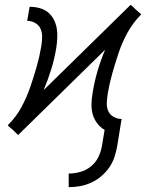

<svg xmlns="http://www.w3.org/2000/svg" viewBox="-20 -548 640 791"><path d="M263 223V167Q286 167 310 160.5Q334 154 354 138Q374 122 385 99.5Q396 77 400 53L411 -13Q393 -23 380 -40.5Q367 -58 361.5 -79Q356 -100 357 -122.5Q358 -145 362 -168Q369 -212 382 -256Q395 -300 413 -343L55 8L46 0L34 -12L12 -31L14 -34Q47 -67 68.5 -107Q90 -147 104.5 -189Q119 -231 131 -273Q143 -315 150 -357Q153 -376 153.5 -394.5Q154 -413 147.5 -428.5Q141 -444 125.5 -453Q110 -462 92 -462L102 -520Q123 -520 142 -515Q161 -510 176 -498.5Q191 -487 200.5 -469.5Q210 -452 213.5 -433Q217 -414 216 -393Q215 -372 212 -352Q205 -308 191.5 -264Q178 -220 160 -177L518 -528L528 -520L540 -508L562 -489L559 -486Q527 -453 505 -413Q483 -373 469 -331Q455 -289 443 -247Q431 -205 424 -163Q421 -144 420 -125.5Q419 -107 425.5 -91.5Q432 -76 447.5 -67Q463 -58 481 -58L463 53Q459 76 451.5 99Q444 122 430 142Q416 162 396.5 178.5Q377 195 354.5 205Q332 215 309 219Q286 223 263 223Z"/></svg>

Font: Iosevka Light Extended Oblique
Style: Regular
Weight: 300
Width: 7
Italic angle: -9°
Monospace: yes
Designer: Belleve Invis
Foundry: Belleve Invis
Version: Version 32.5.0; ttfautohint (v1.8.4)